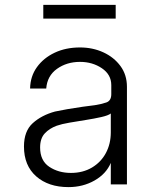

<svg xmlns="http://www.w3.org/2000/svg" viewBox="-20 -754 640 785"><path d="M260 11Q178 11 128 -33Q78 -77 78 -155Q78 -218 114 -250.5Q150 -283 205 -298Q223 -302 254.5 -307.5Q286 -313 318 -317.5Q350 -322 368 -324Q394 -328 414.5 -335Q435 -342 435 -369V-406Q435 -449 396.5 -475Q358 -501 307 -501Q253 -501 213 -472.5Q173 -444 169 -392H103Q104 -442 131 -479.5Q158 -517 203.5 -538.5Q249 -560 307 -560Q359 -560 402.5 -540Q446 -520 472.5 -484Q499 -448 499 -399V0H433V-88Q414 -43 366.5 -16Q319 11 260 11ZM270 -47Q319 -47 356 -69Q393 -91 413 -128.5Q433 -166 433 -213V-290Q423 -282 394.5 -275.5Q366 -269 331 -263.5Q296 -258 264 -252.5Q232 -247 212 -240Q182 -229 163 -208.5Q144 -188 144 -151Q144 -97 181.5 -72Q219 -47 270 -47ZM157 -678V-734H453V-678Z"/></svg>

Font: Tiny ExtraLight
Style: Regular
Weight: 200
Monospace: yes
Designer: Philipp Nurullin, Konstantin Bulenkov
Foundry: JetBrains
Version: Version 2.251; ttfautohint (v1.8.4.7-5d5b)